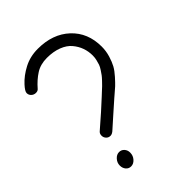

<svg xmlns="http://www.w3.org/2000/svg" viewBox="-205 -804 911 911"><g transform="rotate(-45 250.5 -348.0)"><path d="M136.2 -196.8Q136.2 -211.4 147 -219.2Q220.7 -282.7 267.1 -326.2Q270.5 -329.6 284.9 -342.8Q299.3 -356 304.4 -360.8Q309.6 -365.7 321.8 -378.7Q334 -391.6 339.4 -398.9Q344.7 -406.2 353.5 -419.4Q362.3 -432.6 366 -443.1Q369.6 -453.6 372.8 -467.5Q376 -481.4 376 -495.1Q376 -522.9 367.2 -547.6Q358.4 -572.3 340.3 -594Q322.3 -615.7 289.6 -628.4Q256.8 -641.1 213.9 -641.1Q170.4 -641.1 138.9 -620.8Q107.4 -600.6 79.1 -567.9Q72.8 -560.1 60.1 -560.1Q46.9 -560.1 37.4 -568.8Q27.8 -577.6 27.8 -590.8Q27.8 -603 49.8 -627Q77.6 -657.7 119.9 -679.9Q162.1 -702.1 213.9 -702.1Q313.5 -702.1 374.8 -645Q436 -587.9 436 -495.1Q436 -465.3 427.5 -437Q418.9 -408.7 408.4 -389.6Q397.9 -370.6 378.4 -348.9Q358.9 -327.1 347.7 -316.7Q336.4 -306.2 315.9 -289.1Q309.1 -283.7 306.2 -280.8Q283.2 -260.7 240 -222.2Q196.8 -183.6 192.9 -180.2Q178.7 -166 166 -166Q153.3 -166 144.8 -175Q136.2 -184.1 136.2 -196.8ZM132.8 5.9Q117.2 5.9 107.2 -5.9Q97.2 -17.6 97.2 -35.2Q97.2 -53.7 110.4 -68.4Q123.5 -83 140.1 -83Q155.3 -83 165.5 -71.8Q175.8 -60.5 175.8 -43.9Q175.8 -23.4 162.6 -8.8Q149.4 5.9 132.8 5.9Z"/></g></svg>

Font: Comic Neue
Style: Regular
Weight: 400
Designer: Craig Rozynski
Foundry: Craig Rozynski
Version: Version 2.003;hotconv 1.0.109;makeotfexe 2.5.65596